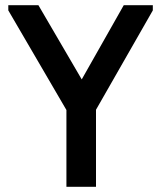

<svg xmlns="http://www.w3.org/2000/svg" viewBox="-20 -720 621 740"><path d="M350 -297V0H236V-296L12 -680V-700H128L295 -414L457 -700H569V-680Z"/></svg>

Font: Tilda Sans Semibold
Style: Regular
Weight: 600
Designer: ParaType Ltd
Foundry: ParaType Ltd
Version: Version 1.009